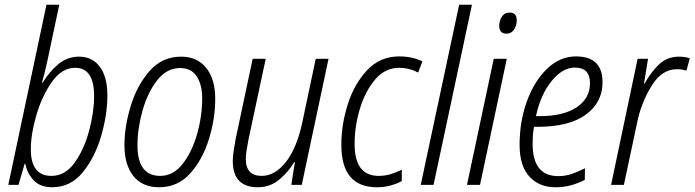

<svg xmlns="http://www.w3.org/2000/svg" viewBox="-20 -780 2930 810"><path d="M200 10Q278 10 329.5 -53.5Q381 -117 407 -207Q433 -297 433 -377Q433 -456 401 -498.5Q369 -541 314 -541Q263 -541 224.5 -508Q186 -475 160 -431H157Q162 -448 169 -476Q176 -504 182 -533L230 -760H176L15 0H58L84 -89H87Q94 -49 122 -19.5Q150 10 200 10ZM197 -38Q110 -38 110 -150Q110 -214 133.5 -294.5Q157 -375 199 -434.5Q241 -494 297 -494Q377 -494 377 -375Q377 -307 356 -228.5Q335 -150 295 -94Q255 -38 197 -38Z M651 10Q730 10 782.5 -48.5Q835 -107 861.5 -193.5Q888 -280 888 -363Q888 -446 850 -493.5Q812 -541 744 -541Q664 -541 611 -480.5Q558 -420 531.5 -333Q505 -246 505 -168Q505 -84 543 -37Q581 10 651 10ZM656 -38Q560 -38 560 -167Q560 -237 581 -312.5Q602 -388 642.5 -440.5Q683 -493 740 -493Q787 -493 810 -457.5Q833 -422 833 -366Q833 -290 811.5 -214.5Q790 -139 750.5 -88.5Q711 -38 656 -38Z M1068 10Q1120 10 1159 -23Q1198 -56 1221 -96H1224L1209 0H1253L1366 -532H1312L1255 -262Q1232 -155 1186 -96.5Q1140 -38 1084 -38Q1017 -38 1017 -109Q1017 -126 1020.5 -147Q1024 -168 1028 -190L1101 -532H1046L974 -193Q970 -170 966 -145Q962 -120 962 -101Q962 10 1068 10Z M1570 10Q1601 10 1628 2.5Q1655 -5 1675 -16V-64Q1651 -52 1627 -45Q1603 -38 1578 -38Q1476 -38 1476 -172Q1476 -248 1498.5 -322Q1521 -396 1563 -445Q1605 -494 1664 -494Q1706 -494 1744 -474L1762 -521Q1720 -542 1664 -542Q1584 -542 1529.5 -484.5Q1475 -427 1447.5 -341Q1420 -255 1420 -169Q1420 10 1570 10Z M1755 0 1917 -760H1971L1809 0Z M2117 -638Q2137 -638 2148.5 -655Q2160 -672 2160 -695Q2160 -727 2130 -727Q2108 -727 2097 -709Q2086 -691 2086 -671Q2086 -638 2117 -638ZM1950 0H2005L2118 -532H2063Z M2323 10Q2360 10 2391 1Q2422 -8 2447 -21L2448 -70Q2420 -56 2393 -46.5Q2366 -37 2335 -37Q2227 -37 2227 -173Q2227 -214 2233 -245H2248Q2381 -245 2451.5 -296.5Q2522 -348 2522 -433Q2522 -542 2410 -542Q2342 -542 2288 -490Q2234 -438 2203 -353Q2172 -268 2172 -169Q2172 -80 2213.5 -35Q2255 10 2323 10ZM2241 -290Q2261 -382 2307.5 -438.5Q2354 -495 2405 -495Q2469 -495 2469 -429Q2469 -365 2413 -327.5Q2357 -290 2256 -290Z M2558 0H2612L2669 -268Q2686 -348 2729 -418Q2772 -488 2835 -488Q2858 -488 2876 -482L2890 -534Q2872 -541 2844 -541Q2794 -541 2759 -507Q2724 -473 2700 -428H2697L2714 -532H2670Z"/></svg>

Font: Noto Sans Display SemiCondensed Light
Style: Italic
Weight: 300
Width: 4
Italic angle: -12°
Designer: Monotype Design Team
Foundry: Monotype Imaging Inc.
Version: Version 1.900